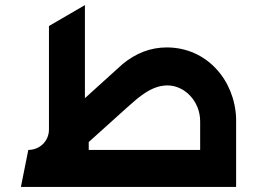

<svg xmlns="http://www.w3.org/2000/svg" viewBox="-20 -733 1006 753"><path d="M91 -145 62 0H906V-270C900 -419 791 -547 634 -547C571 -547 513 -525 460 -481L313 -348V-713L172 -631V-225C172 -180 136 -145 91 -145ZM328 -145V-176L479 -312C524 -352 574 -398 637 -398C703 -398 765 -337 765 -257V-145Z"/></svg>

Font: All Genders v4
Style: Bold
Weight: 700
Designer: Rassam Alawdi
Foundry: Rassam Art
Version: Version 3.100;FEAKit 1.0